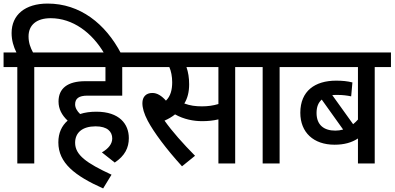

<svg xmlns="http://www.w3.org/2000/svg" viewBox="-20 -916 2211 1076"><path d="M172 -540H262V-622H165C151 -648 140 -676 140 -712C140 -776 185 -814 264 -814C387 -814 496 -734 565 -615H659C571 -784 428 -896 247 -896C121 -896 45 -833 45 -731C45 -690 56 -654 72 -622H0V-540H77V0H172Z M551 -62 623 -5C680 -43 702 -88 702 -142C702 -221 649 -290 520 -290C487 -290 456 -286 429 -277C412 -293 401 -312 401 -331C401 -364 422 -380 470 -380H665V-540H755V-622H249V-540H571V-461H458C358 -461 308 -420 308 -347C308 -306 326 -271 359 -240C326 -211 307 -171 307 -118C307 -3 399 69 558 140L605 63C465 -2 401 -47 401 -116C401 -173 442 -208 516 -208C582 -208 609 -178 609 -140C609 -110 588 -83 551 -62Z M1000 16 1073 -43C1005 -112 946 -178 902 -240C925 -250 945 -262 961 -275C1011 -247 1065 -237 1113 -237C1145 -237 1175 -240 1204 -247V0H1298V-540H1389V-622H742V-540H929C939 -518 945 -487 945 -455C945 -413 936 -377 910 -352C886 -379 861 -395 834 -395C798 -395 778 -373 778 -338C778 -311 787 -279 808 -239C842 -175 910 -83 1000 16ZM1112 -320C1075 -320 1046 -324 1013 -336C1031 -365 1040 -401 1040 -443C1040 -480 1035 -511 1025 -540H1204V-333C1174 -324 1144 -320 1112 -320Z M1547 -540H1637V-622H1375V-540H1452V0H1547Z M2171 -540V-622H1624V-540H1986V-246C1978 -237 1969 -228 1959 -220L1842 -383C1852 -384 1862 -384 1873 -384C1899 -384 1925 -381 1948 -376L1955 -454C1928 -461 1899 -464 1864 -464C1745 -464 1663 -406 1663 -284C1663 -174 1737 -105 1855 -105C1909 -105 1951 -117 1986 -140V0H2080V-540ZM1754 -283C1754 -317 1764 -341 1783 -358L1903 -190C1889 -186 1874 -184 1859 -184C1796 -184 1754 -215 1754 -283Z"/></svg>

Font: Noto Sans Devanagari SemiCondensed Medium
Style: Regular
Weight: 500
Width: 4
Designer: Jelle Bosma - Monotype Design Team
Foundry: Monotype Imaging Inc.
Version: Version 2.004